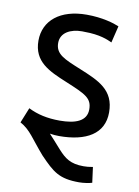

<svg xmlns="http://www.w3.org/2000/svg" viewBox="-83 -589 601 833"><g transform="rotate(10 218.0 -172.0)"><path d="M400 -132C400 -231 331 -260 243 -296C170 -326 130 -341 130 -391C130 -436.4 172.7 -458.4 223.9 -458.4C227.6 -458.4 231.2 -458.2 235 -458C302 -458 338 -442 357 -433L375 -507C352 -517 301 -533 231 -533C115 -533 44 -475 44 -386C44 -293 114 -263 194 -230C283 -193 313 -180 313 -130C313 -78 264 -60 195 -60C140 -60 96 -70 56 -90L29 -23C75 2 92 38 148 102C207.6 164 236 189 324 189C344 189 369 185 381 181L372 113C355 116 344 117 331 117C273 117 248 97 218 64C191 34 173 13 163 3C175.8 5.2 190.8 6.4 203.8 6.4C323.3 6.4 400 -37.5 400 -132Z"/></g></svg>

Font: Repo
Style: Regular
Weight: 400
Designer: Stefan Peev
Foundry: Context Ltd
Version: Version 0.000